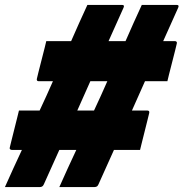

<svg xmlns="http://www.w3.org/2000/svg" viewBox="-60 -740 746 780"><path d="M17 -291H101Q115 -321 128.5 -350.5Q142 -380 155 -410H98Q87 -410 90 -421Q91 -426 96.5 -448Q102 -470 109 -497Q116 -524 121.5 -546Q127 -568 128 -573H229Q245 -610 261.5 -646.5Q278 -683 295 -720H436Q447 -720 442 -709Q427 -675 411.5 -641Q396 -607 381 -573H450Q466 -610 482.5 -646.5Q499 -683 516 -720H658Q669 -720 664 -709Q649 -675 633.5 -641Q618 -607 603 -573H650Q656 -573 657 -570Q660 -567 658 -562Q657 -557 651.5 -535Q646 -513 639 -486Q632 -459 626.5 -437Q621 -415 620 -410H529Q516 -380 502.5 -350.5Q489 -321 476 -291H538Q549 -291 546 -280Q545 -275 539.5 -253.5Q534 -232 527.5 -205.5Q521 -179 515.5 -157.5Q510 -136 509 -131H403Q387 -96 371.5 -61Q356 -26 340 9Q337 16 332.5 18Q328 20 323 20H181Q198 -18 215 -55.5Q232 -93 250 -131H181Q165 -96 149.5 -61Q134 -26 118 9Q115 16 110.5 18Q106 20 101 20H-40Q-23 -18 -6 -55.5Q11 -93 29 -131H-12Q-17 -131 -19 -134Q-22 -137 -20 -142Q-19 -147 -13.5 -168.5Q-8 -190 -1.5 -216.5Q5 -243 10.5 -264.5Q16 -286 17 -291ZM254 -291H322Q336 -321 349.5 -350.5Q363 -380 376 -410H307Q294 -380 280.5 -350.5Q267 -321 254 -291Z"/></svg>

Font: Recursive Mn Lnr St Blk
Style: Italic
Weight: 900
Italic angle: -15°
Monospace: yes
Version: Version 1.079;hotconv 1.0.112;makeotfexe 2.5.65598; ttfautoh